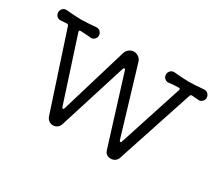

<svg xmlns="http://www.w3.org/2000/svg" viewBox="-99 -713 1057 932"><g transform="rotate(30 429.0 -247.0)"><path d="M265 12Q252 12 241.5 4Q231 -4 227 -17L87 -443Q85 -450 76 -450L43 -448Q31 -447 22 -455.5Q13 -464 13 -477Q13 -489 22 -498Q31 -507 44 -506Q70 -504 89.5 -502.5Q109 -501 127 -501Q145 -501 164.5 -502.5Q184 -504 210 -506Q223 -507 232 -498Q241 -489 241 -477Q241 -464 232 -455.5Q223 -447 211 -448Q198 -450 183.5 -450.5Q169 -451 154 -452H152Q143 -452 146 -442L261 -88Q263 -82 267 -82Q272 -82 273 -88L385 -462Q390 -477 402 -486Q414 -495 428 -495Q442 -495 454.5 -486Q467 -477 471 -462L583 -88Q585 -82 589 -82Q594 -82 595 -88L710 -442Q710 -443 710.5 -444Q711 -445 711 -446Q711 -452 704 -452Q689 -452 675 -451Q661 -450 647 -448Q635 -447 626 -455.5Q617 -464 617 -477Q617 -489 626 -498Q635 -507 648 -506Q674 -504 693.5 -502.5Q713 -501 731 -501Q749 -501 769 -502.5Q789 -504 814 -506Q827 -507 836 -498Q845 -489 845 -477Q845 -464 836 -455.5Q827 -447 815 -448L779 -451H777Q771 -451 768 -444L627 -16Q623 -3 612.5 4.5Q602 12 589 12Q560 12 552 -16L434 -395Q433 -401 428 -401Q424 -401 422 -395L303 -17Q299 -4 289 4Q279 12 265 12Z"/></g></svg>

Font: Kiwi Maru Light
Style: Regular
Weight: 300
Designer: Hiroki-Chan
Version: Version 1.100